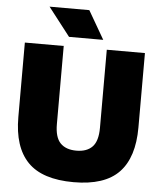

<svg xmlns="http://www.w3.org/2000/svg" viewBox="-62 -1005 898 1068"><g transform="rotate(5 387.0 -470.5)"><path d="M389 10Q213.5 10 132.5 -73.5Q51.5 -157 51.5 -324.5V-740H268.5V-304Q268.5 -230 299.5 -198Q330.5 -166 389 -166Q447.5 -166 478.2 -198Q509 -230 509 -304V-740H722V-324.5Q722 -157 642 -73.5Q562 10 389 10ZM293.5 -793 171 -951H393L484.5 -793Z"/></g></svg>

Font: Encode Sans Black
Style: Regular
Weight: 900
Designer: Multiple Designers
Foundry: Impallari Type
Version: Version 3.002; ttfautohint (v1.8.3) -l 8 -r 50 -G 200 -x 14 